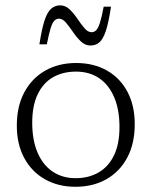

<svg xmlns="http://www.w3.org/2000/svg" viewBox="-20 -706 581 736"><path d="M270 -23Q319.5 -23 357.2 -44.5Q395 -66 416.5 -109.5Q438 -153 438 -219Q438 -285 418 -332.5Q398 -380 360.8 -405.8Q323.5 -431.5 271 -431.5Q221.5 -431.5 183.8 -410.2Q146 -389 124.8 -345.2Q103.5 -301.5 103.5 -235.5Q103.5 -170 123.5 -122.2Q143.5 -74.5 181 -48.8Q218.5 -23 270 -23ZM269 10Q203 10 152.2 -18.8Q101.5 -47.5 73 -100.2Q44.5 -153 44.5 -224.5Q44.5 -298.5 73.2 -352.2Q102 -406 153.2 -435.2Q204.5 -464.5 272 -464.5Q338.5 -464.5 389.2 -436Q440 -407.5 468.2 -354.8Q496.5 -302 496.5 -230Q496.5 -156 468 -102.2Q439.5 -48.5 388.2 -19.2Q337 10 269 10ZM405.5 -680.5Q396.5 -620 385.8 -587.8Q375 -555.5 360.8 -543.5Q346.5 -531.5 327 -531.5Q306.5 -531.5 290.2 -547Q274 -562.5 260.2 -582.8Q246.5 -603 233.2 -618.8Q220 -634.5 206 -634.5Q196 -634.5 188.2 -626.5Q180.5 -618.5 174 -597.5Q167.5 -576.5 159.5 -536H131Q140.5 -597 151.2 -629Q162 -661 176.8 -673.2Q191.5 -685.5 210.5 -685.5Q231 -685.5 247 -670Q263 -654.5 276.8 -634Q290.5 -613.5 303.8 -598Q317 -582.5 331 -582.5Q341 -582.5 348.8 -590.2Q356.5 -598 363.2 -619.2Q370 -640.5 377.5 -680.5Z"/></svg>

Font: Newsreader 14pt Light
Style: Regular
Weight: 300
Designer: Hugues Gentile
Foundry: Production Type
Version: Version 1.003